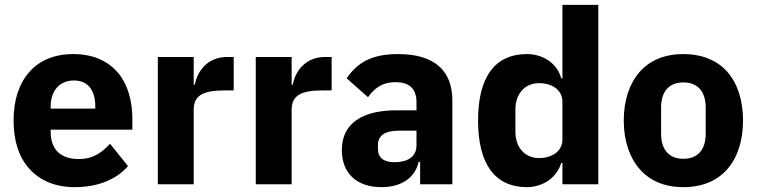

<svg xmlns="http://www.w3.org/2000/svg" viewBox="-20 -760 3121 792"><path d="M288 12C208 12 145 -15 102 -63C58 -110 36 -179 36 -263C36 -346 58 -414 100 -462C142 -510 203 -537 282 -537C369 -537 430 -505 470 -456C509 -407 526 -340 526 -269V-225H189V-217C189 -148 225 -104 305 -104C366 -104 401 -132 434 -167L508 -75C461 -20 384 12 288 12ZM285 -428C225 -428 189 -385 189 -320V-312H373V-321C373 -385 345 -428 285 -428Z M631 0V-525H779V-411H784C789 -440 803 -469 825 -490C847 -511 877 -525 918 -525H944V-387H907C820 -387 779 -368 779 -307V0Z M1035 0V-525H1183V-411H1188C1193 -440 1207 -469 1229 -490C1251 -511 1281 -525 1322 -525H1348V-387H1311C1224 -387 1183 -368 1183 -307V0Z M1622 -537C1511 -537 1453 -500 1410 -437L1498 -359C1521 -391 1552 -421 1611 -421C1674 -421 1698 -389 1698 -338V-305H1615C1476 -305 1390 -252 1390 -141C1390 -49 1448 12 1553 12C1633 12 1691 -24 1707 -92H1713V0H1846V-345C1846 -470 1771 -537 1622 -537ZM1698 -159C1698 -111 1657 -91 1608 -91C1564 -91 1539 -108 1539 -147V-162C1539 -201 1568 -221 1626 -221H1698V-159Z M2300 -88H2295C2287 -60 2269 -35 2245 -17C2220 1 2187 12 2154 12C2021 12 1952 -84 1952 -263C1952 -442 2021 -537 2154 -537C2222 -537 2280 -496 2295 -437H2300V-740H2448V0H2300ZM2203 -108C2259 -108 2300 -137 2300 -185V-340C2300 -388 2259 -417 2203 -417C2147 -417 2106 -375 2106 -308V-217C2106 -150 2147 -108 2203 -108Z M2799 12C2722 12 2661 -14 2619 -62C2577 -110 2553 -179 2553 -263C2553 -347 2577 -416 2619 -464C2661 -511 2722 -537 2799 -537C2876 -537 2938 -511 2980 -464C3022 -416 3045 -347 3045 -263C3045 -179 3022 -110 2980 -62C2938 -14 2876 12 2799 12ZM2799 -105C2858 -105 2891 -142 2891 -209V-316C2891 -383 2858 -420 2799 -420C2740 -420 2707 -383 2707 -316V-209C2707 -142 2740 -105 2799 -105Z"/></svg>

Font: Plexus Sans Bold
Style: Regular
Weight: 700
Version: Version 2.001;PS 002.001;hotconv 1.0.70;makeotf.lib2.5.58329